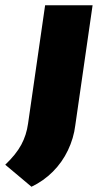

<svg xmlns="http://www.w3.org/2000/svg" viewBox="-86 -517 398 732"><path d="M267 -497 201 -39Q195 10 173 56Q151 102 115.5 137.5Q80 173 34 195L-66 111Q-25 72 -5 35Q15 -2 21 -46L86 -497Z"/></svg>

Font: Exo 2 ExtraBold
Style: Italic
Weight: 800
Italic angle: -8°
Designer: Natanael Gama
Foundry: Natanael Gama
Version: Version 2.010